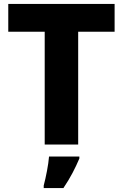

<svg xmlns="http://www.w3.org/2000/svg" viewBox="-20 -734 625 975"><path d="M377 0V-573H562V-714H22V-573H207V0ZM383 71V61H229C226 102 213 167 202 208V221H302C338 168 362 120 383 71Z"/></svg>

Font: Noto Sans Telugu ExtraBold
Style: Regular
Weight: 800
Designer: Jelle Bosma - Monotype Design Team
Foundry: Monotype Imaging Inc.
Version: Version 2.005